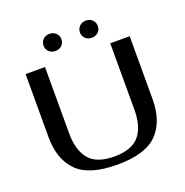

<svg xmlns="http://www.w3.org/2000/svg" viewBox="-153 -1020 1128 1170"><g transform="rotate(-20 411.0 -435.5)"><path d="M73 -291V-700H199V-268Q199 -161 247.5 -102Q296 -43 411 -43Q524 -43 573 -101Q622 -159 622 -268V-700H748V-291Q748 -148 671 -69Q594 10 411 10Q228 10 150.5 -69Q73 -148 73 -291ZM235 -825Q235 -849 251.5 -865Q268 -881 293 -881Q318 -881 334.5 -865Q351 -849 351 -825Q351 -801 334.5 -785.5Q318 -770 293 -770Q268 -770 251.5 -785.5Q235 -801 235 -825ZM471 -825Q471 -849 487.5 -865Q504 -881 529 -881Q554 -881 570.5 -865Q587 -849 587 -825Q587 -801 570.5 -785.5Q554 -770 529 -770Q504 -770 487.5 -785.5Q471 -801 471 -825Z"/></g></svg>

Font: Fahkwang Medium
Style: Regular
Weight: 500
Version: Version 1.000; ttfautohint (v1.6)